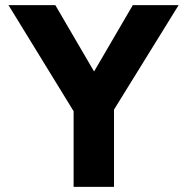

<svg xmlns="http://www.w3.org/2000/svg" viewBox="-20 -726 727 746"><path d="M285 -263 13 -706H195L404 -348H287L496 -706H674L400 -263ZM266 0V-335H423V0Z"/></svg>

Font: Outfit-Bold
Style: Bold
Weight: 700
Designer: Rodrigo Fuenzalida
Foundry: fragTYPE
Version: Version 1.000